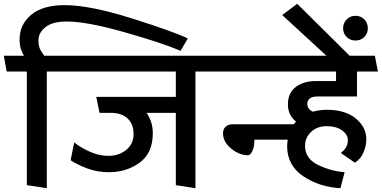

<svg xmlns="http://www.w3.org/2000/svg" viewBox="-31 -973 2006 1009"><path d="M918 -706Q823 -747 624 -803.5Q425 -860 320 -860Q245 -860 208 -830.5Q171 -801 171 -761Q171 -728 183 -708Q195 -688 202 -680H320L337 -597H215V16L110 0V-597H4L-11 -680H95Q88 -691 80 -712Q72 -733 72 -766Q72 -844 132.5 -895Q193 -946 309 -946Q440 -946 659.5 -877Q879 -808 956 -771Z M893 -380H739Q754 -359 763 -332Q772 -305 772 -273Q772 -168 702.5 -118Q633 -68 542 -68Q481 -68 428.5 -87.5Q376 -107 340 -131L359 -224Q400 -193 446.5 -173.5Q493 -154 539 -154Q593 -154 632 -185Q671 -216 671 -270Q671 -320 640 -350Q609 -380 549 -380H492Q488 -401 483.5 -422Q479 -443 475 -464H893V-597H330Q326 -618 322.5 -638.5Q319 -659 315 -680H1103Q1107 -659 1111 -638.5Q1115 -618 1119 -597H996V16L893 0Z M1797 -237Q1797 -266 1766.5 -288Q1736 -310 1686 -310Q1636 -310 1604 -280Q1572 -250 1572 -207Q1572 -139 1641 -106Q1710 -73 1780 -68L1758 16Q1647 10 1562.5 -47Q1478 -104 1478 -205Q1478 -213 1479 -222Q1480 -231 1481 -239H1306Q1306 -203 1295.5 -180Q1285 -157 1272 -157Q1227 -157 1184 -192Q1141 -227 1141 -273Q1141 -295 1155 -307.5Q1169 -320 1194 -320H1512L1525 -334Q1505 -349 1493.5 -372Q1482 -395 1482 -425Q1482 -485 1523.5 -516Q1565 -547 1628 -547H1735V-597H1111Q1107 -618 1103.5 -638.5Q1100 -659 1096 -680H1939Q1943 -659 1947 -638.5Q1951 -618 1955 -597H1845V-466H1637Q1611 -466 1597.5 -456Q1584 -446 1584 -427Q1584 -413 1592 -402Q1600 -391 1613 -386Q1630 -391 1649 -393.5Q1668 -396 1688 -396Q1783 -396 1838.5 -350.5Q1894 -305 1894 -242Q1894 -207 1879.5 -172.5Q1865 -138 1834 -118L1760 -169Q1780 -185 1788.5 -200.5Q1797 -216 1797 -237Z M1857 -630H1739L1452 -894L1531 -953ZM1837 -760Q1810 -760 1791 -778.5Q1772 -797 1772 -824Q1772 -852 1791 -871Q1810 -890 1837 -890Q1865 -890 1883.5 -871Q1902 -852 1902 -824Q1902 -797 1883.5 -778.5Q1865 -760 1837 -760Z"/></svg>

Font: Palanquin Medium
Style: Regular
Weight: 500
Designer: Pria Ravichandran
Version: Version 1.0.4